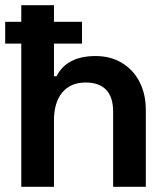

<svg xmlns="http://www.w3.org/2000/svg" viewBox="-26 -720 632 740"><path d="M182 -700V-426H192Q231 -504 343 -504Q400 -504 444 -477.5Q488 -451 512 -404Q536 -357 536 -296V0H410V-290Q410 -346 383 -374Q356 -402 304 -402Q246 -402 214 -363.5Q182 -325 182 -256V0H56V-700ZM290 -636V-552H-6V-636Z"/></svg>

Font: Space Grotesk Variable
Style: Regular
Weight: 400
Designer: Florian Karsten (Space Grotesk), Colophon Foundry (Space Mono)
Foundry: Florian Karsten
Version: Version 1.106